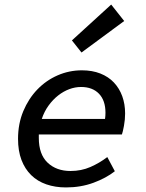

<svg xmlns="http://www.w3.org/2000/svg" viewBox="-20 -809 640 841"><path d="M269 12Q222 12 183 -1.5Q144 -15 116.5 -42Q89 -69 74 -108.5Q59 -148 59 -201Q59 -267 82 -322Q105 -377 143.5 -417Q182 -457 232.5 -479Q283 -501 339 -501Q384 -501 419.5 -487Q455 -473 479 -447.5Q503 -422 515.5 -387.5Q528 -353 528 -312Q528 -285 523 -258Q518 -231 514 -220H150V-205Q150 -133 188.5 -96.5Q227 -60 289 -60Q336 -60 376 -77.5Q416 -95 450 -121L483 -59Q445 -29 389.5 -8.5Q334 12 269 12ZM335 -428Q309 -428 283.5 -418.5Q258 -409 235 -391Q212 -373 193 -347Q174 -321 163 -288H440Q441 -295 441.5 -301.5Q442 -308 442 -315Q442 -369 413.5 -398.5Q385 -428 335 -428ZM337 -579 295 -632 467 -789 524 -717Z"/></svg>

Font: Source Code Pro Medium
Style: Italic
Weight: 500
Italic angle: -11°
Monospace: yes
Designer: Paul D. Hunt, Teo Tuominen
Foundry: Adobe Systems Incorporated
Version: Version 1.050;PS 1.000;hotconv 16.6.51;makeotf.lib2.5.65220